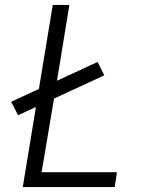

<svg xmlns="http://www.w3.org/2000/svg" viewBox="-20 -755 616 775"><path d="M72 0H443L452 -60H148L198 -357L401 -451L374 -505L210 -429L260 -735H193L137 -396L25 -344L53 -290L125 -323Z"/></svg>

Font: Iosevka Sparkle Light
Style: Italic
Weight: 300
Italic angle: -9°
Designer: Belleve Invis
Foundry: Belleve Invis
Version: Version 4.5.0; ttfautohint (v1.8.3)